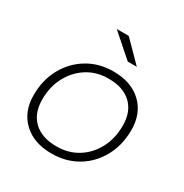

<svg xmlns="http://www.w3.org/2000/svg" viewBox="-168 -858 956 996"><g transform="rotate(30 310.0 -360.5)"><path d="M276 4Q170 4 107.5 -55Q45 -114 45 -213Q45 -303 83.5 -373.5Q122 -444 189.5 -485Q257 -526 344 -526Q450 -526 512.5 -467Q575 -408 575 -309Q575 -219 536.5 -148Q498 -77 430.5 -36.5Q363 4 276 4ZM280 -41Q351 -41 406 -75Q461 -109 493 -169Q525 -229 525 -306Q525 -389 476.5 -435Q428 -481 340 -481Q269 -481 214 -446.5Q159 -412 127 -352Q95 -292 95 -216Q95 -133 143.5 -87Q192 -41 280 -41ZM381 -607 247 -725H319L435 -607Z"/></g></svg>

Font: Montserrat Light
Style: Italic
Weight: 300
Italic angle: -11.3°
Designer: Julieta Ulanovsky
Foundry: Julieta Ulanovsky
Version: Version 9.000; ttfautohint (v1.8.4.7-5d5b)